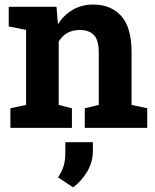

<svg xmlns="http://www.w3.org/2000/svg" viewBox="-20 -558 678 838"><path d="M25.4 0V-85.4L93.8 -100.1V-427.7L18.1 -442.4V-528.3H226.6L232.9 -452.6Q259.3 -493.2 298.1 -515.6Q336.9 -538.1 386.7 -538.1Q464.8 -538.1 509.5 -487.8Q554.2 -437.5 554.2 -330.1V-100.1L622.6 -85.4V0H350.1V-85.4L411.1 -100.1V-329.6Q411.1 -382.8 389.9 -405Q368.7 -427.2 327.6 -427.2Q268.1 -427.2 236.3 -377.4V-100.1L293.9 -85.4V0ZM299.3 259.8 233.4 216.3Q249 192.4 257.1 168.2Q265.1 144 265.1 108.4V62.5H385.3V102.1Q385.3 148.4 361.1 189.9Q336.9 231.4 299.3 259.8Z"/></svg>

Font: Roboto Slab
Style: Bold
Weight: 700
Designer: Google
Version: Version 2.000; ttfautohint (v1.8.1.43-b0c9)